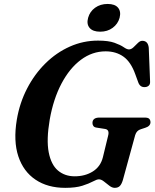

<svg xmlns="http://www.w3.org/2000/svg" viewBox="-20 -914 764 948"><path d="M464 -713.5Q515.5 -713.5 545.2 -702.8Q575 -692 590.8 -681Q606.5 -670 616.5 -670Q628 -670 639 -680.5Q650 -691 660.8 -701.8Q671.5 -712.5 682.5 -712.5Q711 -712.5 714.5 -678L721 -512.5Q722 -498 714.5 -491.2Q707 -484.5 696.5 -484Q673 -482 663.5 -505L648.5 -546Q626.5 -608 589.8 -634.2Q553 -660.5 501.5 -660.5Q435.5 -660.5 379.5 -618.8Q323.5 -577 283.5 -501.2Q243.5 -425.5 225.5 -323.5Q208.5 -224 220.5 -162.2Q232.5 -100.5 266.2 -72Q300 -43.5 348.5 -43.5Q400.5 -43.5 438.5 -67.5Q476.5 -91.5 488 -137.5L513.5 -242.5Q522.5 -274.5 497.5 -277.5L456 -284Q445.5 -285.5 441 -292Q436.5 -298.5 436.5 -306.5Q436.5 -333.5 471.5 -333.5H694Q711.5 -333.5 717.2 -327Q723 -320.5 723 -310Q722.5 -291 697 -283L675.5 -276Q654.5 -270 647.5 -247L586.5 -24.5Q580 -3.5 571 5Q562 13.5 546.5 13.5Q533.5 13.5 520 3Q506.5 -7.5 493.2 -18Q480 -28.5 468.5 -28.5Q458 -28.5 438.8 -18Q419.5 -7.5 386.8 3Q354 13.5 302 13.5Q215.5 13.5 155.5 -26.8Q95.5 -67 70.5 -142.2Q45.5 -217.5 63 -323Q77 -406 113.8 -477Q150.5 -548 204.5 -601.2Q258.5 -654.5 324.8 -684Q391 -713.5 464 -713.5ZM474.5 -757.5Q438.5 -757.5 422.5 -776.2Q406.5 -795 415 -826Q423.5 -857 449.5 -875.8Q475.5 -894.5 511.5 -894.5Q547.5 -894.5 563 -875.8Q578.5 -857 570.5 -826Q562 -795.5 536.2 -776.5Q510.5 -757.5 474.5 -757.5Z"/></svg>

Font: Fraunces 9pt SemiBold
Style: Italic
Weight: 600
Italic angle: -16°
Version: Version 1.000;[b76b70a41]